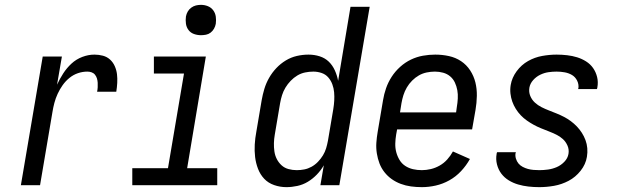

<svg xmlns="http://www.w3.org/2000/svg" viewBox="-20 -763 2540 791"><path d="M66 0 156 -530H235L215 -414Q226 -438 240.5 -460.5Q255 -483 274.5 -501Q294 -519 319 -528.5Q344 -538 369 -538Q387 -538 404 -533.5Q421 -529 433.5 -517.5Q446 -506 453 -490Q460 -474 462 -457Q464 -440 463 -421.5Q462 -403 459 -385H380Q382 -394 382.5 -403.5Q383 -413 382.5 -422Q382 -431 379.5 -439.5Q377 -448 371.5 -455Q366 -462 357.5 -465Q349 -468 340 -468Q320 -468 301 -461.5Q282 -455 266 -442Q250 -429 238 -412Q226 -395 217.5 -376.5Q209 -358 204 -339Q199 -320 196 -301L145 0Z M525 0V-70H672L738 -460H614V-530H828L751 -70H875V0ZM808 -618Q793 -618 779 -623Q765 -628 756.5 -639.5Q748 -651 746 -665.5Q744 -680 746 -695Q748 -706 753.5 -715.5Q759 -725 768 -731.5Q777 -738 787 -740.5Q797 -743 808 -743Q823 -743 836.5 -737.5Q850 -732 858.5 -720.5Q867 -709 869 -694.5Q871 -680 869 -665Q867 -654 861.5 -644.5Q856 -635 847.5 -628.5Q839 -622 828.5 -620Q818 -618 808 -618Z M1160 8Q1160 8 1160 8Q1160 8 1160 8Q1160 8 1160 8Q1160 8 1160 8Q1134 8 1109.5 -0.5Q1085 -9 1068.5 -26.5Q1052 -44 1043 -67.5Q1034 -91 1031 -116Q1028 -141 1029.5 -167.5Q1031 -194 1036 -220L1058 -350Q1062 -373 1069 -396.5Q1076 -420 1088.5 -442Q1101 -464 1118.5 -482.5Q1136 -501 1157.5 -514Q1179 -527 1203 -532.5Q1227 -538 1251 -538Q1275 -538 1297 -531Q1319 -524 1334.5 -509Q1350 -494 1359.5 -473Q1369 -452 1373 -430L1424 -735H1503L1378 0H1300L1314 -82Q1302 -61 1285 -43.5Q1268 -26 1248 -14Q1228 -2 1205 3Q1182 8 1160 8ZM1203 -62Q1218 -62 1233.5 -65Q1249 -68 1263.5 -76Q1278 -84 1290 -96.5Q1302 -109 1310.5 -123Q1319 -137 1323.5 -152Q1328 -167 1331 -183L1353 -313Q1356 -331 1357 -348.5Q1358 -366 1356.5 -383Q1355 -400 1349 -416Q1343 -432 1332 -444.5Q1321 -457 1304.5 -462.5Q1288 -468 1271 -468Q1254 -468 1237 -464.5Q1220 -461 1205 -452Q1190 -443 1177.5 -430Q1165 -417 1156 -402Q1147 -387 1142 -371Q1137 -355 1134 -338L1112 -208Q1109 -191 1108.5 -173.5Q1108 -156 1110.5 -139Q1113 -122 1120.5 -107.5Q1128 -93 1140 -82Q1152 -71 1168.5 -66.5Q1185 -62 1202 -62Z M1718 8Q1695 8 1673 5Q1651 2 1631 -5.5Q1611 -13 1594 -25Q1577 -37 1564 -53.5Q1551 -70 1543.5 -89.5Q1536 -109 1532.5 -131Q1529 -153 1530.5 -175Q1532 -197 1536 -220L1558 -350Q1562 -375 1570.5 -399.5Q1579 -424 1593.5 -446.5Q1608 -469 1628.5 -487.5Q1649 -506 1673 -517.5Q1697 -529 1722.5 -533.5Q1748 -538 1773 -538Q1802 -538 1829.5 -532Q1857 -526 1879.5 -511Q1902 -496 1917 -473Q1932 -450 1938.5 -423.5Q1945 -397 1944.5 -368Q1944 -339 1939 -310L1925 -230H1616L1612 -208Q1609 -190 1608.5 -171.5Q1608 -153 1612.5 -136Q1617 -119 1626 -104Q1635 -89 1649.5 -79.5Q1664 -70 1681.5 -66Q1699 -62 1718 -62Q1736 -62 1755 -66.5Q1774 -71 1791.5 -81Q1809 -91 1822.5 -106Q1836 -121 1846 -139L1916 -108Q1901 -81 1879.5 -58Q1858 -35 1831 -20Q1804 -5 1775 1.5Q1746 8 1718 8ZM1628 -300H1859L1862 -322Q1865 -339 1866 -357Q1867 -375 1864 -391.5Q1861 -408 1854 -423Q1847 -438 1834.5 -448.5Q1822 -459 1805.5 -463.5Q1789 -468 1772 -468Q1755 -468 1738 -464.5Q1721 -461 1706 -452.5Q1691 -444 1678 -431Q1665 -418 1656 -402.5Q1647 -387 1642 -371Q1637 -355 1634 -338Z M2202 8Q2179 8 2157 5.5Q2135 3 2114.5 -3Q2094 -9 2076 -20Q2058 -31 2045.5 -47.5Q2033 -64 2027.5 -85.5Q2022 -107 2026 -129Q2026 -131 2026.5 -132.5Q2027 -134 2028 -136H2105Q2105 -135 2105 -134Q2105 -133 2104 -132Q2102 -121 2105.5 -109.5Q2109 -98 2116 -89.5Q2123 -81 2133.5 -75.5Q2144 -70 2155 -67Q2166 -64 2178 -63Q2190 -62 2202 -62Q2219 -62 2237.5 -64.5Q2256 -67 2273.5 -74.5Q2291 -82 2305 -96.5Q2319 -111 2322 -129Q2325 -147 2318 -163Q2311 -179 2299 -190Q2287 -201 2271.5 -208.5Q2256 -216 2240.5 -222Q2225 -228 2209 -234.5Q2193 -241 2178.5 -249Q2164 -257 2150.5 -266.5Q2137 -276 2125.5 -288Q2114 -300 2105 -314.5Q2096 -329 2090.5 -344.5Q2085 -360 2083 -377.5Q2081 -395 2084 -413Q2089 -443 2108.5 -469.5Q2128 -496 2155.5 -511.5Q2183 -527 2213.5 -532.5Q2244 -538 2273 -538Q2295 -538 2316.5 -535.5Q2338 -533 2357.5 -527Q2377 -521 2394.5 -510Q2412 -499 2423.5 -482.5Q2435 -466 2440 -445.5Q2445 -425 2441 -403Q2441 -402 2440.5 -400Q2440 -398 2439 -396H2362Q2362 -397 2362 -398Q2362 -399 2363 -400Q2365 -416 2357.5 -431Q2350 -446 2336.5 -454Q2323 -462 2306.5 -465Q2290 -468 2273 -468Q2256 -468 2239 -465.5Q2222 -463 2205.5 -455Q2189 -447 2176.5 -433Q2164 -419 2161 -402Q2158 -384 2164.5 -368Q2171 -352 2183.5 -340.5Q2196 -329 2211 -321.5Q2226 -314 2241.5 -308Q2257 -302 2273 -295.5Q2289 -289 2303.5 -281.5Q2318 -274 2331.5 -264Q2345 -254 2356.5 -242Q2368 -230 2377 -216Q2386 -202 2392 -186Q2398 -170 2399.5 -152.5Q2401 -135 2398 -117Q2393 -86 2372 -59.5Q2351 -33 2322.5 -18Q2294 -3 2263 2.5Q2232 8 2202 8Z"/></svg>

Font: iosevka_custom_sans_ss08
Style: Italic
Weight: 400
Italic angle: -10°
Designer: Belleve Invis
Foundry: Belleve Invis
Version: Version 10.3.0; ttfautohint (v1.8.3)